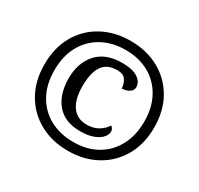

<svg xmlns="http://www.w3.org/2000/svg" viewBox="-154 -914 1154 1114"><g transform="rotate(30 422.5 -357.5)"><path d="M422 10Q316 10 233 -35.5Q150 -81 102.5 -163.5Q55 -246 55 -358Q55 -469 102 -551.5Q149 -634 232 -679.5Q315 -725 422 -725Q529 -725 612 -679.5Q695 -634 742.5 -551.5Q790 -469 790 -357Q790 -246 742.5 -163.5Q695 -81 612 -35.5Q529 10 422 10ZM428 -124Q323 -124 270 -188Q217 -252 217 -358Q217 -461 274.5 -525.5Q332 -590 442 -590Q513 -590 548 -566.5Q583 -543 583 -508Q583 -486 562.5 -473Q542 -460 513 -460Q513 -488 497 -513.5Q481 -539 440 -539Q369 -539 339 -492Q309 -445 309 -358Q309 -271 343 -223.5Q377 -176 441 -176Q488 -176 521 -197Q554 -218 567 -243Q585 -233 585 -211Q585 -191 567.5 -171Q550 -151 515 -137.5Q480 -124 428 -124ZM423 -50Q514 -50 581 -88Q648 -126 685.5 -195.5Q723 -265 723 -358Q723 -452 685 -521Q647 -590 579.5 -627.5Q512 -665 423 -665Q334 -665 266 -627.5Q198 -590 160 -521Q122 -452 122 -357Q122 -261 161 -192Q200 -123 268 -86.5Q336 -50 423 -50Z"/></g></svg>

Font: Noto Serif Vithkuqi
Style: Bold
Weight: 700
Version: Version 1.005